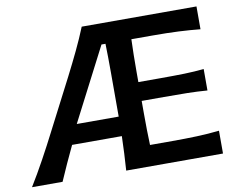

<svg xmlns="http://www.w3.org/2000/svg" viewBox="-82 -881 1230 991"><g transform="rotate(-10 533.0 -385.5)"><path d="M8.3 0Q45.9 -61 84 -130.6Q122.1 -200.2 153.3 -261.7L291 -528.8Q324.7 -594.7 352.8 -653.6Q380.9 -712.4 404.8 -771.5H1006.3V-651.9Q954.1 -657.2 894.5 -660.2Q835 -663.1 753.9 -663.1H646Q644.5 -622.1 643.8 -581.1Q643.1 -540 643.1 -493.2V-439H759.3Q832.5 -439 885 -440.4Q937.5 -441.9 986.8 -446.8V-334.5Q935.1 -338.4 882.3 -339.4Q829.6 -340.3 758.8 -340.3H643.1V-274.4Q643.1 -228.5 643.8 -188.7Q644.5 -148.9 646 -108.9H763.7Q831.5 -108.9 892.3 -111.1Q953.1 -113.3 1009.3 -119.6V0H502Q505.4 -46.4 507.3 -89.4Q509.3 -132.3 510.7 -179.2H250Q229 -134.8 208 -89.1Q187 -43.5 168.5 0ZM512.2 -281.2V-513.7Q512.2 -555.7 511.7 -592Q511.2 -628.4 510.3 -663.1H489.3L292.5 -281.2Z"/></g></svg>

Font: Pinar DS1 SemiBold
Style: Regular
Weight: 600
Designer: Amin Abedi
Version: Version 3.000